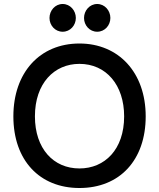

<svg xmlns="http://www.w3.org/2000/svg" viewBox="-20 -930 799 962"><path d="M710 -347C710 -567 574 -712 378 -712C179 -712 47 -566 47 -347C47 -126 179 12 378 12C580 12 710 -128 710 -347ZM378 -610C512 -610 602 -504 602 -347C602 -181 505 -86 378 -86C248 -86 155 -185 155 -347C155 -513 252 -610 378 -610ZM533 -840C533 -877 505 -910 467 -910C429 -910 401 -877 401 -840C401 -803 429 -771 467 -771C505 -771 533 -803 533 -840ZM360 -840C360 -877 332 -910 294 -910C256 -910 228 -877 228 -840C228 -803 256 -771 294 -771C332 -771 360 -803 360 -840Z"/></svg>

Font: Mint Spirit No2
Style: Bold
Weight: 700
Designer: HARENDAL Hirwen
Foundry: Arkandis Digital Foundry.
Version: Version 1.004;FFEdit